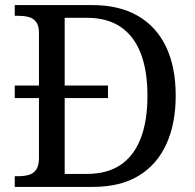

<svg xmlns="http://www.w3.org/2000/svg" viewBox="-20 -734 767 754"><path d="M38 0V-42H51Q74 -42 92.5 -47Q111 -52 122 -67.5Q133 -83 133 -114V-349H38V-398H133V-604Q133 -634 121.5 -648.5Q110 -663 91.5 -667.5Q73 -672 51 -672H38V-714H344Q447 -714 520 -672.5Q593 -631 631.5 -551.5Q670 -472 670 -358Q670 -249 633.5 -168.5Q597 -88 525 -44Q453 0 344 0ZM321 -51Q401 -51 453.5 -86.5Q506 -122 532.5 -190.5Q559 -259 559 -358Q559 -457 532.5 -525Q506 -593 453.5 -628.5Q401 -664 322 -664H234V-398H404V-349H234V-51Z"/></svg>

Font: Noto Serif Bengali
Style: Regular
Weight: 400
Designer: Juan Bruce, Universal Thirst, Indian Type Foundry and the Monotype Design Team.
Foundry: Monotype Imaging Inc.
Version: Version 2.003